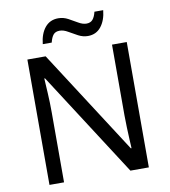

<svg xmlns="http://www.w3.org/2000/svg" viewBox="-97 -995 953 1077"><g transform="rotate(-10 380.0 -456.5)"><path d="M663 0H558L176 -593H172Q174 -558 177 -506Q180 -454 180 -399V0H97V-714H201L582 -123H586Q585 -139 583.5 -171Q582 -203 580.5 -241Q579 -279 579 -311V-714H663ZM197 -784Q203 -843 231.5 -877.5Q260 -912 307 -912Q337 -912 363.5 -897.5Q390 -883 414 -869Q438 -855 459 -855Q482 -855 494.5 -869.5Q507 -884 514 -913H564Q558 -855 530 -820Q502 -785 455 -785Q427 -785 400.5 -799Q374 -813 349.5 -827.5Q325 -842 303 -842Q279 -842 267 -827.5Q255 -813 248 -784Z"/></g></svg>

Font: Noto Sans Syloti Nagri
Style: Regular
Weight: 400
Designer: Monotype Design Team
Foundry: Monotype Imaging Inc.
Version: Version 2.003; ttfautohint (v1.8.4.7-5d5b)